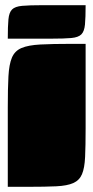

<svg xmlns="http://www.w3.org/2000/svg" viewBox="-20 -720 360 740"><path d="M178 -571H10Q10 -619 12.5 -645.5Q15 -672 26.5 -683.5Q38 -695 65.5 -697.5Q93 -700 143 -700H310Q310 -652 307.5 -625.5Q305 -599 293.5 -587.5Q282 -576 255 -573.5Q228 -571 178 -571ZM10 -306Q10 -379 12.5 -425.5Q15 -472 26 -498Q37 -524 63 -535Q89 -546 135.5 -548.5Q182 -551 255 -551H310V-225Q310 -158 308 -115Q306 -72 296 -48.5Q286 -25 262.5 -14.5Q239 -4 197 -2Q155 0 88 0H10Z"/></svg>

Font: Badeen Display
Style: Regular
Weight: 400
Version: Version 1.000; ttfautohint (v1.8.4.7-5d5b)